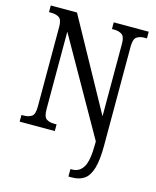

<svg xmlns="http://www.w3.org/2000/svg" viewBox="-137 -807 929 1140"><g transform="rotate(15 327.5 -237.0)"><path d="M395 240V194H406Q450 194 474 154.5Q498 115 498 10V-4L166 -589V-113Q166 -66 184 -53.5Q202 -41 232 -41H247V0H31V-41H43Q74 -41 93 -53.5Q112 -66 112 -113V-605Q112 -649 93 -661Q74 -673 45 -673H31V-714H192L498 -158V-605Q498 -648 479 -660.5Q460 -673 431 -673H418V-714H633V-673H618Q589 -673 570.5 -660Q552 -647 552 -601V8Q552 96 537 147Q522 198 492 219Q462 240 415 240Z"/></g></svg>

Font: Noto Serif Condensed
Style: Regular
Weight: 400
Width: 3
Designer: Monotype Design Team
Foundry: Monotype Imaging Inc.
Version: Version 2.013; ttfautohint (v1.8.4.7-5d5b)